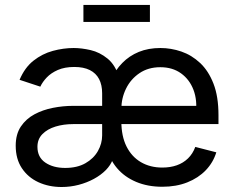

<svg xmlns="http://www.w3.org/2000/svg" viewBox="-20 -748 957 781"><path d="M230.5 12.7Q178.7 12.7 136.2 -6.8Q93.8 -26.4 68.8 -64Q43.9 -101.6 43.9 -155.3Q43.9 -202.1 64.9 -233.4Q85.9 -264.6 120.1 -283Q154.3 -301.3 195.3 -309.3Q236.3 -317.4 276.4 -317.4H817.4L776.4 -286.6Q783.2 -339.8 767.1 -382.3Q751 -424.8 716.3 -449.7Q681.6 -474.6 632.3 -474.6Q583 -474.6 547.4 -450.4Q511.7 -426.3 492.7 -387.5Q473.6 -348.6 473.6 -304.2V-254.9Q473.6 -194.3 494.6 -152.3Q515.6 -110.4 553.2 -88.4Q590.8 -66.4 640.1 -66.4Q672.9 -66.4 699.2 -75.7Q725.6 -85 744.9 -103.8Q764.2 -122.6 774.4 -150.4L859.9 -128.4Q847.2 -86.9 816.9 -55.4Q786.6 -23.9 741.7 -6.1Q696.8 11.7 640.1 11.7Q580.6 11.7 533.4 -8.3Q486.3 -28.3 456.1 -64Q425.8 -99.6 415.5 -146.5L430.7 -422.4Q448.7 -462.4 477.3 -491.7Q505.9 -521 544.7 -536.9Q583.5 -552.7 632.3 -552.7Q675.8 -552.7 717.8 -538.3Q759.8 -523.9 793.9 -491.9Q828.1 -460 848.4 -407.7Q868.7 -355.5 868.7 -279.8V-243.2H277.3Q238.8 -243.2 205.8 -233.2Q172.9 -223.1 152.6 -202.6Q132.3 -182.1 132.3 -150.9Q132.3 -108.4 164.3 -86.7Q196.3 -64.9 245.1 -64.9Q293.9 -64.9 327.4 -84Q360.8 -103 378.2 -133.5Q395.5 -164.1 395.5 -197.3V-368.7Q395.5 -402.3 383.1 -426.3Q370.6 -450.2 345.5 -462.9Q320.3 -475.6 282.2 -475.6Q243.2 -475.6 215.3 -463.4Q187.5 -451.2 170.2 -432.9Q152.8 -414.6 144 -395.5L59.6 -423.3Q80.6 -473.1 116.2 -501.2Q151.9 -529.3 194.8 -541Q237.8 -552.7 279.8 -552.7Q311.5 -552.7 348.6 -544.2Q385.7 -535.6 417.7 -509.5Q449.7 -483.4 465.3 -431.2L448.2 -99.1H438.5Q430.2 -76.2 410.2 -55.9Q390.1 -35.6 361.8 -20.3Q333.5 -4.9 299.8 3.9Q266.1 12.7 230.5 12.7ZM589.8 -728V-658.7H319.3V-728Z"/></svg>

Font: Inter Variable LoSnoCo
Style: Regular
Weight: 400
Designer: Rasmus Andersson
Foundry: rsms
Version: Version 4.000;git-a52131595; featfreeze: case,dlig,ss01,ss02